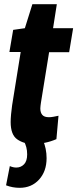

<svg xmlns="http://www.w3.org/2000/svg" viewBox="-20 -679 370 919"><path d="M260 -125 250 -13Q197 10 138 10Q94 10 62.5 -12Q31 -34 31 -95Q31 -110 33 -132.5Q35 -155 38 -175L79 -430H25L43 -536L99 -544L135 -659H252L234 -544H330L311 -429H215L176 -188Q175 -180 174 -173Q173 -166 173 -160Q173 -140 182.5 -129Q192 -118 214 -118Q224 -118 235 -120Q246 -122 260 -125ZM9 208 27 116Q43 123 58 123Q80 123 95 107.5Q110 92 110 60Q110 41 106 26Q102 11 94 -5L186 -6Q194 11 198.5 33Q203 55 203 78Q203 141 167 180.5Q131 220 74 220Q40 220 9 208Z"/></svg>

Font: Georama SemiCondensed
Style: Bold Italic
Weight: 700
Width: 4
Italic angle: -9°
Designer: Jean-Baptiste Levee
Foundry: Production Type
Version: Version 1.000